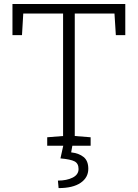

<svg xmlns="http://www.w3.org/2000/svg" viewBox="-20 -731 693 963"><path d="M216.8 0V-42.5L296.4 -48.8V-663.1H96.7L90.3 -554.7H42.5V-710.9H608.4V-554.7H561L554.2 -663.1H355V-48.8L434.6 -42.5V0ZM273.9 212.4 270.5 174.8Q314.5 174.8 344.2 159.9Q374 145 374 116.7Q374 88.9 354 78.4Q334 67.9 283.2 63.5L298.8 -7.3H344.2L336.9 33.2Q376 37.6 399.4 56.6Q422.9 75.7 422.9 115.7Q422.9 159.7 384.3 186Q345.7 212.4 273.9 212.4Z"/></svg>

Font: Roboto Slab LO Light
Style: Regular
Weight: 300
Designer: Google
Version: Version 2.000